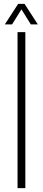

<svg xmlns="http://www.w3.org/2000/svg" viewBox="-20 -965 220 985"><path d="M70 0V-800H110V0ZM5 -840 73 -945H106L174 -840H138L90 -917L42 -840Z"/></svg>

Font: Big Shoulders Stencil Text Thin
Style: Regular
Weight: 100
Designer: Patric King
Foundry: XO Type Co
Version: Version 2.001